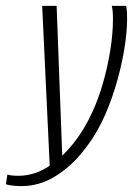

<svg xmlns="http://www.w3.org/2000/svg" viewBox="-93 -515 451 651"><path d="M-20 116Q-35 116 -49 114.5Q-63 113 -73 110L-68 77Q-61 79 -52 80Q-43 81 -31 81Q21 81 67.5 52Q114 23 153.5 -26Q193 -75 220 -135Q241 -180 256.5 -234.5Q272 -289 281 -345Q290 -401 290 -450Q290 -465 289 -476.5Q288 -488 286 -495H335Q338 -477 338 -453Q338 -402 327 -339.5Q316 -277 296.5 -214.5Q277 -152 252 -101Q223 -42 181 7.5Q139 57 88 86.5Q37 116 -20 116ZM76 56 50 -495H99L119 39Z"/></svg>

Font: Alumni Sans Light
Style: Italic
Weight: 300
Italic angle: -8°
Version: Version 1.016